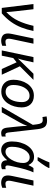

<svg xmlns="http://www.w3.org/2000/svg" viewBox="1176 -2022 856 3248"><g transform="rotate(90 1604.0 -398.0)"><path d="M114 0 48 -536H136L171 -230Q176 -190 179 -152.5Q182 -115 184 -77Q279 -166 332.5 -280.5Q386 -395 417 -536H504Q482 -427 445.5 -333.5Q409 -240 351 -158Q293 -76 206 0Z M669 10Q617 10 581.5 -16Q546 -42 546 -107Q546 -122 549 -140.5Q552 -159 556 -180L631 -536H719L643 -177Q640 -164 637.5 -148Q635 -132 635 -118Q635 -94 646 -78Q657 -62 686 -62Q703 -62 719 -65.5Q735 -69 755 -75V-8Q742 -2 717 4Q692 10 669 10Z M833 0 946 -536H1035L1005 -401Q998 -364 987.5 -330Q977 -296 971 -276H973L1227 -536H1331L1101 -306L1244 0H1147L1034 -251L962 -194L922 0Z M1529 8Q1436 8 1382.5 -47.5Q1329 -103 1329 -198Q1329 -260 1346 -321Q1363 -382 1396.5 -432Q1430 -482 1480.5 -512.5Q1531 -543 1597 -543Q1691 -543 1744 -487.5Q1797 -432 1797 -336Q1797 -275 1780 -214Q1763 -153 1729.5 -103Q1696 -53 1646 -22.5Q1596 8 1529 8ZM1534 -65Q1582 -65 1621 -98.5Q1660 -132 1683.5 -195Q1707 -258 1707 -346Q1707 -376 1696.5 -404.5Q1686 -433 1662 -451.5Q1638 -470 1598 -470Q1543 -470 1502.5 -432.5Q1462 -395 1440 -332.5Q1418 -270 1418 -195Q1418 -133 1448.5 -99Q1479 -65 1534 -65Z M2233 10Q2191 10 2168.5 -12.5Q2146 -35 2139 -93L2119 -282Q2115 -314 2112.5 -354.5Q2110 -395 2110 -432Q2097 -398 2083 -366.5Q2069 -335 2052 -305L1881 0H1788L2092 -525L2083 -595Q2078 -639 2063 -666Q2048 -693 2010 -693Q1996 -693 1983.5 -691.5Q1971 -690 1960 -688L1949 -758Q1963 -761 1981.5 -763.5Q2000 -766 2018 -766Q2095 -766 2125 -728Q2155 -690 2164 -613L2221 -114Q2224 -89 2232.5 -75Q2241 -61 2257 -61Q2263 -61 2272.5 -62.5Q2282 -64 2290 -67V-1Q2280 3 2263.5 6.5Q2247 10 2233 10Z M2518 10Q2454 10 2413.5 -36Q2373 -82 2373 -173Q2373 -249 2392 -316.5Q2411 -384 2445.5 -435.5Q2480 -487 2527.5 -516.5Q2575 -546 2632 -546Q2689 -546 2721.5 -519Q2754 -492 2770 -454H2775Q2783 -471 2796 -495.5Q2809 -520 2824 -536H2896Q2885 -515 2871.5 -477.5Q2858 -440 2844.5 -395Q2831 -350 2821 -306L2786 -149Q2782 -133 2780.5 -119.5Q2779 -106 2779 -97Q2779 -61 2810 -61Q2826 -61 2842 -67V-3Q2834 1 2816 5.5Q2798 10 2781 10Q2691 10 2691 -89H2688Q2654 -48 2613 -19Q2572 10 2518 10ZM2548 -63Q2584 -63 2618.5 -89.5Q2653 -116 2680.5 -161.5Q2708 -207 2724 -264Q2732 -293 2734.5 -318.5Q2737 -344 2737 -365Q2737 -412 2711.5 -442Q2686 -472 2642 -472Q2603 -472 2570 -447.5Q2537 -423 2513 -381Q2489 -339 2476 -285Q2463 -231 2463 -172Q2463 -117 2485.5 -90Q2508 -63 2548 -63ZM2641 -606V-620Q2654 -645 2670.5 -678Q2687 -711 2702 -745Q2717 -779 2727 -806H2821V-792Q2813 -773 2791.5 -739Q2770 -705 2744.5 -669Q2719 -633 2696 -606Z M3071 10Q3019 10 2983.5 -16Q2948 -42 2948 -107Q2948 -122 2951 -140.5Q2954 -159 2958 -180L3033 -536H3121L3045 -177Q3042 -164 3039.5 -148Q3037 -132 3037 -118Q3037 -94 3048 -78Q3059 -62 3088 -62Q3105 -62 3121 -65.5Q3137 -69 3157 -75V-8Q3144 -2 3119 4Q3094 10 3071 10Z"/></g></svg>

Font: Noto IKEA Latin
Style: Italic
Weight: 400
Italic angle: -12°
Designer: Monotype Design Team
Foundry: Monotype Imaging Inc.
Version: Version 1.0